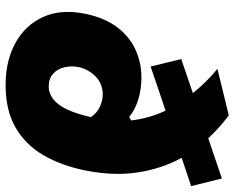

<svg xmlns="http://www.w3.org/2000/svg" viewBox="-94 -708 816 668"><g transform="rotate(90 314.0 -374.0)"><path d="M276 14.5Q191 14.5 128.8 -20Q66.5 -54.5 38.5 -117.5Q21.5 -155.5 21.5 -202Q21.5 -232 28.5 -265.5Q43 -332.5 75.8 -375Q108.5 -417.5 153.8 -437.8Q199 -458 250 -458Q291.5 -458 327.8 -446.5Q364 -435 386.5 -415.5L399 -422.5Q392 -484.5 365 -542Q329.5 -530 290.5 -517Q251.5 -503.5 211.5 -490L185.5 -596.5Q216.5 -607.5 246.5 -617.5Q276 -627.5 304 -637Q286 -659.5 265 -681Q244 -702.5 219.5 -722.5L381.5 -762Q425.5 -729 461 -690.5Q525.5 -712.5 601 -738L627.5 -631Q602 -622.5 577.2 -614.2Q552.5 -606 529 -598Q567.5 -528.5 580 -444Q585 -411 585 -376Q585 -321.5 573 -262.5Q556 -179 519.8 -116.8Q483.5 -54.5 423.5 -20Q363.5 14.5 276 14.5ZM213.5 -240Q211 -228 211 -216Q211 -203 214 -190.5Q219.5 -166.5 236.2 -151Q253 -135.5 281 -135.5Q316 -135.5 342.8 -169.5Q369.5 -203.5 387.5 -282.5Q371 -305.5 349.2 -314.5Q327.5 -323.5 310 -323.5Q271 -323.5 246 -298.5Q221 -273.5 213.5 -240Z"/></g></svg>

Font: Heraclito ExtraBold
Style: Italic
Weight: 800
Italic angle: -12°
Designer: Kostas Bartsokas (font) & Cristiano Sobral (main changes)
Foundry: Kostas Bartsokas (font) & Cristiano Sobral (main changes)
Version: Version 1.00;July 8, 2020;FontCreator 13.0.0.2655 64-bit